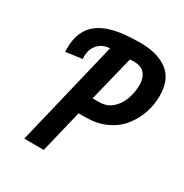

<svg xmlns="http://www.w3.org/2000/svg" viewBox="-163 -828 912 954"><g transform="rotate(30 292.5 -350.5)"><path d="M108 0 253 -602Q220 -600 198.5 -583.5Q177 -567 168 -542.5Q159 -518 162 -488L69 -475Q68 -479 68 -483.5Q68 -488 68 -494Q68 -549 85 -586.5Q102 -624 132 -646.5Q162 -669 201 -681Q240 -693 283.5 -697Q327 -701 371 -701Q470 -701 527.5 -657.5Q585 -614 585 -520Q585 -468 568 -419Q551 -370 518 -330Q485 -290 434.5 -267Q384 -244 318 -244H279L220 0ZM302 -343H338Q382 -343 411.5 -368Q441 -393 456 -433Q471 -473 471 -516Q471 -546 461 -565.5Q451 -585 434 -594.5Q417 -604 393 -604Q386 -604 379 -604Q372 -604 366 -603Z"/></g></svg>

Font: Ubuntu Sans Mono SemiBold
Style: Italic
Weight: 600
Italic angle: -13.5°
Monospace: yes
Designer: Dalton Maag Ltd
Foundry: Dalton Maag Ltd
Version: Version 1.006